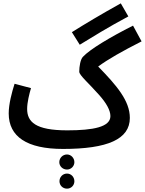

<svg xmlns="http://www.w3.org/2000/svg" viewBox="-20 -868 865 1146"><path d="M456 -601C533 -648 621 -703 746 -770L701 -848C577 -779 489 -726 409 -676ZM356 21C622 21 755 -37 755 -164C755 -267 676 -358 566 -471C626 -515 707 -561 825 -621L774 -715C637 -646 517 -574 475 -529C460 -514 453 -471 453 -440C453 -419 511 -370 571 -302C614 -254 639 -210 639 -175C639 -110 537 -90 381 -90C191 -90 142 -141 142 -218C142 -257 155 -308 165 -342L67 -368C51 -318 32 -247 32 -191C32 -52 141 21 356 21ZM380 144C404 144 424 124 424 100C424 75 404 54 380 54C354 54 334 75 334 100C334 124 354 144 380 144ZM380 258C405 258 424 238 424 214C424 189 405 168 380 168C354 168 335 189 335 214C335 238 354 258 380 258Z"/></svg>

Font: Noto Sans Arabic UI Cn SmBd
Style: Regular
Weight: 600
Width: 3
Designer: Monotype Design Team, Nadine Chahine and Nizar Qandah
Foundry: Monotype Imaging Inc.
Version: Version 2.010